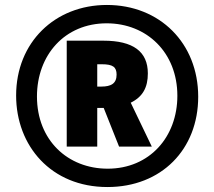

<svg xmlns="http://www.w3.org/2000/svg" viewBox="-20 -744 864 774"><path d="M413 10C631 10 779 -142 779 -354C779 -570 624 -724 411 -724C201 -724 45 -573 45 -359C45 -156 186 10 413 10ZM414 -64C253 -64 129 -179 129 -355C129 -522 241 -650 410 -650C572 -650 695 -532 695 -358C695 -192 583 -64 414 -64ZM249 -153H372V-309H398L460 -153H592L507 -330C556 -354 576 -392 576 -448C576 -536 517 -580 397 -580H249ZM389 -395H372V-485H390C435 -485 450 -474 450 -443C450 -407 427 -395 389 -395Z"/></svg>

Font: Noto Sans Gujarati ExtraCondensed Black
Style: Regular
Weight: 900
Width: 2
Designer: Jelle Bosma - Monotype Design Team, Universal Thirst
Foundry: Monotype Imaging Inc.
Version: Version 2.106